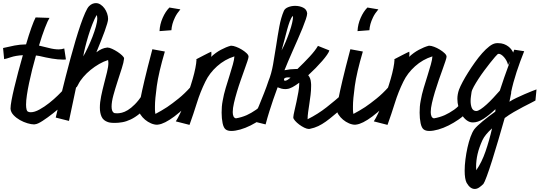

<svg xmlns="http://www.w3.org/2000/svg" viewBox="-50 -771 3463 1232"><path d="M131.8 -53.7Q137.7 -50.8 147.5 -50.8Q171.9 -50.8 203.6 -68.4Q235.4 -85.9 265.6 -109.9Q295.9 -133.8 321.3 -158.7Q346.7 -183.6 358.4 -197.3L391.6 -134.8Q381.8 -123 353 -96.7Q324.2 -70.3 290 -43.5Q255.9 -16.6 223.6 4.4Q191.4 25.4 174.8 26.4Q172.9 26.4 171.9 26.9Q170.9 27.3 168.9 27.3Q151.4 27.3 126.5 20Q101.6 12.7 78.1 -0.5Q54.7 -13.7 37.1 -32.2Q19.5 -50.8 17.6 -72.3V-76.2Q17.6 -91.8 23.9 -127Q30.3 -162.1 41.5 -208.5Q52.7 -254.9 66.9 -309.1Q81.1 -363.3 96.7 -417Q49.8 -414.1 19.5 -403.8Q-10.7 -393.6 -23.4 -391.6L-30.3 -462.9Q10.7 -472.7 43.9 -479Q77.1 -485.4 117.2 -486.3Q134.8 -546.9 151.4 -593.3Q168 -639.6 178.7 -659.2L267.6 -656.2Q256.8 -639.6 238.3 -591.8Q219.7 -543.9 200.2 -478.5Q231.4 -471.7 264.6 -462.9Q297.9 -454.1 327.1 -454.1Q344.7 -454.1 362.3 -460L373 -389.6Q368.2 -388.7 362.8 -388.7Q357.4 -388.7 351.6 -388.7Q323.2 -388.7 284.2 -395Q245.1 -401.4 201.2 -412.1Q192.4 -413.1 180.7 -415Q168 -371.1 156.7 -325.7Q145.5 -280.3 136.7 -238.8Q127.9 -197.3 122.6 -161.1Q117.2 -125 117.2 -99.6Q117.2 -80.1 120.6 -67.9Q124 -55.7 131.8 -53.7Z M484.4 -409.2Q499 -434.6 514.6 -467.8Q530.3 -501 543.5 -535.2Q556.6 -569.3 565.4 -600.6Q574.2 -631.8 574.2 -653.3Q574.2 -665 570.3 -674.8Q556.6 -651.4 542.5 -615.2Q528.3 -579.1 516.6 -540.5Q504.9 -502 496.1 -466.3Q487.3 -430.7 484.4 -409.2ZM900.4 -103.5Q874 -64.5 845.2 -41Q816.4 -17.6 788.6 -4.4Q760.7 8.8 734.9 13.2Q709 17.6 688.5 17.6Q677.7 17.6 669.4 17.1Q661.1 16.6 655.3 15.6Q648.4 14.6 643.6 12.7Q613.3 2.9 602.1 -21.5Q590.8 -45.9 590.8 -80.1Q590.8 -114.3 599.1 -154.3Q607.4 -194.3 617.7 -233.9Q627.9 -273.4 636.7 -308.6Q645.5 -343.8 645.5 -368.2Q645.5 -376 643.6 -385.7Q615.2 -377 586.4 -360.4Q557.6 -343.8 531.7 -322.8Q505.9 -301.8 484.4 -276.9Q462.9 -252 451.2 -227.5Q442.4 -210 439.5 -210Q439.5 -210 438.5 -211.9L392.6 4.9L307.6 -16.6Q312.5 -39.1 322.3 -79.1Q332 -119.1 344.2 -170.4Q356.4 -221.7 371.6 -279.8Q386.7 -337.9 402.3 -396.5Q418 -455.1 434.6 -510.7Q451.2 -566.4 466.8 -611.8Q482.4 -657.2 496.6 -689Q510.7 -720.7 521.5 -731.4Q532.2 -742.2 543.5 -746.6Q554.7 -751 565.4 -751Q581.1 -751 595.2 -741.7Q609.4 -732.4 620.1 -717.8Q630.9 -703.1 637.2 -685.1Q643.6 -667 643.6 -649.4Q643.6 -639.6 637.7 -619.1Q631.8 -598.6 621.6 -570.3Q611.3 -542 597.7 -507.8Q584 -473.6 568.4 -435.5Q587.9 -450.2 604 -457Q620.1 -463.9 637.7 -465.8H640.6Q651.4 -465.8 669.4 -457.5Q687.5 -449.2 704.6 -438Q721.7 -426.8 733.9 -415Q746.1 -403.3 746.1 -396.5V-394.5Q744.1 -372.1 731.4 -332.5Q718.8 -293 704.1 -248Q689.5 -203.1 677.7 -160.2Q666 -117.2 666 -86.9Q666 -56.6 680.7 -46.9Q682.6 -45.9 686.5 -44.9Q690.4 -43.9 703.1 -43.9Q714.8 -43.9 731.9 -47.9Q749 -51.8 770 -64.5Q791 -77.1 814.9 -101.1Q838.9 -125 865.2 -164.1Z M1107.4 -710.9Q1085 -684.6 1073.2 -660.2Q1061.5 -635.7 1056.6 -617.2Q1050.8 -595.7 1049.8 -577.1L973.6 -571.3Q975.6 -615.2 993.7 -656.2Q1011.7 -697.3 1037.1 -722.7ZM1203.1 -151.4Q1168.9 -111.3 1134.3 -79.1Q1099.6 -46.9 1068.4 -23.4Q1037.1 0 1010.7 13.2Q984.4 26.4 965.8 28.3Q963.9 29.3 958 29.3Q939.5 29.3 918.9 20.5Q898.4 11.7 880.9 -2.9Q863.3 -17.6 851.6 -35.6Q839.8 -53.7 839.8 -71.3V-73.2Q841.8 -92.8 851.6 -139.6Q859.4 -180.7 877 -255.4Q894.5 -330.1 927.7 -455.1L1007.8 -440.4Q967.8 -304.7 956.1 -218.8Q944.3 -132.8 944.3 -88.9Q944.3 -76.2 944.3 -66.9Q944.3 -57.6 945.3 -51.8Q946.3 -44.9 947.3 -40Q983.4 -58.6 1022.5 -84Q1055.7 -106.4 1095.7 -138.7Q1135.7 -170.9 1173.8 -213.9Z M1209 -390.6Q1235.4 -404.3 1255.9 -415Q1273.4 -423.8 1288.6 -431.6Q1303.7 -439.5 1305.7 -439.5Q1305.7 -434.6 1306.2 -431.6Q1306.6 -428.7 1306.6 -425.8Q1306.6 -420.9 1306.2 -416Q1305.7 -411.1 1304.7 -406.2Q1334 -433.6 1367.7 -451.7Q1401.4 -469.7 1430.7 -477.5H1435.5Q1446.3 -477.5 1464.8 -470.7Q1483.4 -463.9 1501 -453.1Q1518.6 -442.4 1531.7 -430.2Q1544.9 -418 1544.9 -407.2Q1544.9 -400.4 1537.6 -378.4Q1530.3 -356.4 1519 -325.2Q1507.8 -293.9 1494.6 -256.3Q1481.4 -218.8 1470.2 -181.2Q1459 -143.6 1451.2 -109.9Q1443.4 -76.2 1443.4 -51.8Q1443.4 -35.2 1448.2 -24.4Q1453.1 -13.7 1463.9 -11.7Q1500 -17.6 1533.2 -32.2Q1561.5 -44.9 1593.3 -66.9Q1625 -88.9 1649.4 -126L1677.7 -51.8Q1654.3 -26.4 1622.6 -4.4Q1590.8 17.6 1557.6 34.2Q1524.4 50.8 1491.7 60.1Q1459 69.3 1434.6 69.3Q1411.1 69.3 1398.4 59.6Q1384.8 49.8 1378.4 19.5Q1372.1 -10.7 1372.1 -47.9Q1372.1 -67.4 1373.5 -86.4Q1375 -105.5 1378.9 -125Q1385.7 -165 1398.4 -207Q1411.1 -249 1423.3 -287.6Q1435.5 -326.2 1444.3 -357.9Q1453.1 -389.6 1454.1 -409.2Q1391.6 -389.6 1342.8 -345.7Q1293.9 -301.8 1267.6 -247.1Q1235.4 -181.6 1213.4 -110.8Q1191.4 -40 1166 30.3L1078.1 7.8Q1090.8 -11.7 1105.5 -42.5Q1120.1 -73.2 1134.3 -110.4Q1148.4 -147.5 1162.1 -187.5Q1175.8 -227.5 1186.5 -264.6Q1197.3 -301.8 1203.6 -334Q1210 -366.2 1210.9 -387.7L1209 -390.6Z M1772.5 -259.8Q1772.5 -252.9 1779.3 -252.9Q1786.1 -252.9 1796.4 -259.3Q1806.6 -265.6 1814.5 -272.5Q1808.6 -274.4 1797.9 -274.4Q1789.1 -274.4 1780.8 -271.5Q1772.5 -268.6 1772.5 -260.7ZM1829.1 -668.9Q1818.4 -658.2 1809.6 -634.8Q1800.8 -611.3 1792.5 -581.1Q1784.2 -550.8 1775.4 -515.6Q1766.6 -480.5 1756.8 -447.3Q1771.5 -474.6 1784.7 -506.3Q1797.9 -538.1 1808.1 -567.9Q1818.4 -597.7 1824.2 -622.6Q1830.1 -647.5 1830.1 -662.1Q1830.1 -667 1829.1 -668.9ZM2150.4 -80.1Q2117.2 -52.7 2090.8 -30.3Q2064.5 -7.8 2040.5 9.3Q2016.6 26.4 1992.2 38.1Q1967.8 49.8 1938.5 55.7Q1936.5 56.6 1932.6 56.6Q1919.9 56.6 1902.8 48.3Q1885.7 40 1870.1 28.3Q1854.5 16.6 1843.3 3.9Q1832 -8.8 1832 -17.6V-18.6Q1833 -33.2 1839.4 -60.1Q1845.7 -86.9 1852.5 -118.2Q1859.4 -149.4 1864.7 -180.7Q1870.1 -211.9 1870.1 -234.4V-240.2Q1846.7 -222.7 1826.7 -211.9Q1806.6 -201.2 1792 -200.2Q1789.1 -199.2 1782.2 -199.2Q1767.6 -199.2 1754.9 -202.6Q1742.2 -206.1 1731.4 -210.9Q1716.8 -171.9 1703.1 -131.8Q1691.4 -97.7 1678.2 -55.7Q1665 -13.7 1654.3 27.3L1568.4 5.9Q1591.8 -44.9 1611.3 -91.3Q1630.9 -137.7 1644.5 -173.8Q1661.1 -215.8 1672.9 -252Q1691.4 -296.9 1702.1 -356.9Q1712.9 -417 1722.2 -479Q1731.4 -541 1742.2 -599.6Q1752.9 -658.2 1771.5 -701.2Q1778.3 -716.8 1799.3 -725.1Q1820.3 -733.4 1843.8 -733.4Q1872.1 -733.4 1895 -722.2Q1918 -710.9 1920.9 -686.5V-683.6Q1920.9 -672.9 1912.6 -647.9Q1904.3 -623 1891.1 -590.3Q1877.9 -557.6 1861.3 -520Q1844.7 -482.4 1828.6 -445.8Q1812.5 -409.2 1798.3 -376Q1784.2 -342.8 1775.4 -320.3Q1812.5 -328.1 1846.7 -328.1H1858.4Q1900.4 -368.2 1936.5 -407.2Q1972.7 -446.3 1990.2 -476.6L2063.5 -447.3Q2060.5 -436.5 2048.3 -418.9Q2036.1 -401.4 2017.6 -379.9Q1999 -358.4 1975.6 -334.5Q1952.1 -310.5 1927.7 -288.1Q1935.5 -279.3 1939.9 -267.6Q1944.3 -255.9 1945.3 -241.2Q1946.3 -236.3 1946.3 -230Q1946.3 -223.6 1946.3 -217.8Q1946.3 -191.4 1942.9 -162.6Q1939.5 -133.8 1935.1 -105.5Q1930.7 -77.1 1927.2 -51.8Q1923.8 -26.4 1923.8 -7.8V-5.9Q1990.2 -39.1 2045.9 -83Q2101.6 -127 2145.5 -166Z M2377.9 -710.9Q2355.5 -684.6 2343.8 -660.2Q2332 -635.7 2327.1 -617.2Q2321.3 -595.7 2320.3 -577.1L2244.1 -571.3Q2246.1 -615.2 2264.2 -656.2Q2282.2 -697.3 2307.6 -722.7ZM2473.6 -151.4Q2439.5 -111.3 2404.8 -79.1Q2370.1 -46.9 2338.9 -23.4Q2307.6 0 2281.2 13.2Q2254.9 26.4 2236.3 28.3Q2234.4 29.3 2228.5 29.3Q2210 29.3 2189.5 20.5Q2168.9 11.7 2151.4 -2.9Q2133.8 -17.6 2122.1 -35.6Q2110.4 -53.7 2110.4 -71.3V-73.2Q2112.3 -92.8 2122.1 -139.6Q2129.9 -180.7 2147.5 -255.4Q2165 -330.1 2198.2 -455.1L2278.3 -440.4Q2238.3 -304.7 2226.6 -218.8Q2214.8 -132.8 2214.8 -88.9Q2214.8 -76.2 2214.8 -66.9Q2214.8 -57.6 2215.8 -51.8Q2216.8 -44.9 2217.8 -40Q2253.9 -58.6 2293 -84Q2326.2 -106.4 2366.2 -138.7Q2406.2 -170.9 2444.3 -213.9Z M2479.5 -390.6Q2505.9 -404.3 2526.4 -415Q2543.9 -423.8 2559.1 -431.6Q2574.2 -439.5 2576.2 -439.5Q2576.2 -434.6 2576.7 -431.6Q2577.1 -428.7 2577.1 -425.8Q2577.1 -420.9 2576.7 -416Q2576.2 -411.1 2575.2 -406.2Q2604.5 -433.6 2638.2 -451.7Q2671.9 -469.7 2701.2 -477.5H2706.1Q2716.8 -477.5 2735.4 -470.7Q2753.9 -463.9 2771.5 -453.1Q2789.1 -442.4 2802.2 -430.2Q2815.4 -418 2815.4 -407.2Q2815.4 -400.4 2808.1 -378.4Q2800.8 -356.4 2789.6 -325.2Q2778.3 -293.9 2765.1 -256.3Q2752 -218.8 2740.7 -181.2Q2729.5 -143.6 2721.7 -109.9Q2713.9 -76.2 2713.9 -51.8Q2713.9 -35.2 2718.8 -24.4Q2723.6 -13.7 2734.4 -11.7Q2770.5 -17.6 2803.7 -32.2Q2832 -44.9 2863.8 -66.9Q2895.5 -88.9 2919.9 -126L2948.2 -51.8Q2924.8 -26.4 2893.1 -4.4Q2861.3 17.6 2828.1 34.2Q2794.9 50.8 2762.2 60.1Q2729.5 69.3 2705.1 69.3Q2681.6 69.3 2668.9 59.6Q2655.3 49.8 2648.9 19.5Q2642.6 -10.7 2642.6 -47.9Q2642.6 -67.4 2644 -86.4Q2645.5 -105.5 2649.4 -125Q2656.2 -165 2668.9 -207Q2681.6 -249 2693.8 -287.6Q2706.1 -326.2 2714.8 -357.9Q2723.6 -389.6 2724.6 -409.2Q2662.1 -389.6 2613.3 -345.7Q2564.5 -301.8 2538.1 -247.1Q2505.9 -181.6 2483.9 -110.8Q2461.9 -40 2436.5 30.3L2348.6 7.8Q2361.3 -11.7 2376 -42.5Q2390.6 -73.2 2404.8 -110.4Q2418.9 -147.5 2432.6 -187.5Q2446.3 -227.5 2457 -264.6Q2467.8 -301.8 2474.1 -334Q2480.5 -366.2 2481.4 -387.7L2479.5 -390.6Z M3005.9 -58.6Q3016.6 -58.6 3034.2 -70.3Q3051.8 -82 3072.3 -100.6Q3092.8 -119.1 3114.7 -142.6Q3136.7 -166 3157.2 -189.5Q3168 -223.6 3185.1 -272.9Q3202.1 -322.3 3223.6 -379.9L3210 -353.5Q3207 -368.2 3200.2 -380.9Q3193.4 -393.6 3184.6 -403.8Q3175.8 -414.1 3166.5 -419.9Q3157.2 -425.8 3150.4 -425.8Q3147.5 -425.8 3143.6 -423.8Q3139.6 -420.9 3126.5 -405.8Q3113.3 -390.6 3095.2 -367.7Q3077.1 -344.7 3057.1 -317.9Q3037.1 -291 3020 -264.6Q3002.9 -238.3 2990.2 -215.3Q2977.5 -192.4 2975.6 -178.7Q2973.6 -165 2971.7 -150.9Q2969.7 -136.7 2969.7 -123Q2969.7 -97.7 2977.1 -79.1Q2984.4 -60.5 3003.9 -58.6ZM3005.9 321.3Q3041 271.5 3065.4 200.7Q3089.8 129.9 3107.4 52.7Q3062.5 92.8 3045.9 127.9Q3024.4 174.8 3014.6 216.8Q3004.9 258.8 3004.9 299.8Q3004.9 304.7 3005.4 310.5Q3005.9 316.4 3005.9 321.3ZM3127.9 -54.7Q3128.9 -58.6 3128.9 -62.5Q3128.9 -66.4 3128.9 -70.3Q3086.9 -30.3 3051.3 -7.8Q3015.6 14.6 2985.4 14.6Q2982.4 14.6 2979 14.2Q2975.6 13.7 2972.7 13.7Q2954.1 9.8 2938 -4.4Q2921.9 -18.6 2910.2 -39.6Q2898.4 -60.5 2891.6 -85.9Q2884.8 -111.3 2884.8 -136.7Q2884.8 -166 2895.5 -196.3Q2903.3 -216.8 2918.9 -246.1Q2934.6 -275.4 2954.6 -307.1Q2974.6 -338.9 2997.6 -371.1Q3020.5 -403.3 3043.9 -429.7Q3067.4 -456.1 3089.4 -473.1Q3111.3 -490.2 3129.9 -493.2Q3134.8 -494.1 3138.7 -494.1Q3142.6 -494.1 3146.5 -494.1Q3167 -494.1 3183.1 -488.3Q3199.2 -482.4 3211.4 -473.1Q3223.6 -463.9 3231.4 -453.1Q3239.3 -442.4 3243.2 -433.6Q3246.1 -445.3 3250 -452.1L3313.5 -442.4Q3287.1 -377 3264.6 -308.6Q3242.2 -240.2 3229.5 -178.7L3230.5 -175.8Q3230.5 -175.8 3228.5 -166.5Q3226.6 -157.2 3224.6 -146.5Q3222.7 -135.7 3220.7 -127Q3218.8 -118.2 3218.8 -118.2Q3236.3 -129.9 3263.2 -142.6Q3290 -155.3 3316.9 -167Q3343.8 -178.7 3365.2 -187Q3386.7 -195.3 3392.6 -197.3L3385.7 -126Q3377.9 -121.1 3356.4 -110.4Q3335 -99.6 3306.6 -85Q3278.3 -70.3 3247.1 -52.2Q3215.8 -34.2 3188.5 -13.7Q3168.9 54.7 3147.9 126.5Q3127 198.2 3107.9 258.3Q3088.9 318.4 3073.7 359.4Q3058.6 400.4 3051.8 409.2Q3038.1 422.9 3024.4 432.1Q3010.7 441.4 2996.1 441.4Q2966.8 441.4 2944.3 402.3Q2931.6 377.9 2931.6 324.2Q2931.6 291 2936.5 252Q2941.4 212.9 2949.7 175.8Q2958 138.7 2969.2 107.4Q2980.5 76.2 2994.1 57.6Q3010.7 37.1 3047.4 6.8Q3084 -23.4 3127.9 -54.7Z"/></svg>

Font: Miniver
Style: Regular
Weight: 400
Designer: Dathan Boardman
Foundry: Open Window
Version: Version 1.000